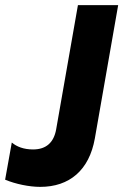

<svg xmlns="http://www.w3.org/2000/svg" viewBox="-32 -720 481 749"><path d="M125 9C239 9 316 -56 338 -180L429 -700H272L187 -215C178 -165 149 -137 97 -137C60 -137 33 -148 14 -164L-12 -19C29 -2 82 9 125 9Z"/></svg>

Font: Fixel Display 20240404
Style: Bold Italic
Weight: 700
Italic angle: -10°
Designer: AlfaBravo + MacPaw
Foundry: Kyrylo Tkachov, Marchela Mozhyna, Serhii Makarenko, Maria Weinstein, Zakhar Kryvoshyya
Version: Version 1.211;Glyphs 3.2 (3225)